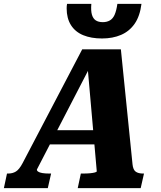

<svg xmlns="http://www.w3.org/2000/svg" viewBox="-72 -968 829 988"><path d="M181 -298H445L436 -225H154ZM378 -632 395 -631 118 -96Q117 -90 124 -85Q131 -80 145.5 -77.5Q160 -75 180 -75H191L174 0H-52L-36 -75H-30Q-7 -75 10 -85.5Q27 -96 44 -128L351 -714H550L610 -122Q613 -94 626.5 -84.5Q640 -75 664 -75H669L652 0H328L344 -75H357Q377 -75 392 -76.5Q407 -78 416 -80.5Q425 -83 426 -86ZM273 -948Q272 -943 271.5 -937Q271 -931 271 -925Q271 -874 293 -839Q315 -804 356 -787Q397 -770 453 -770Q508 -770 551 -788.5Q594 -807 621 -846Q648 -885 656 -948H532Q527 -913 518 -892.5Q509 -872 493.5 -863Q478 -854 457 -854Q435 -854 421 -863Q407 -872 401 -892.5Q395 -913 398 -948Z"/></svg>

Font: Roboto Serif
Style: Bold Italic
Weight: 700
Italic angle: -10°
Designer: Greg Gazdowicz
Foundry: Commercial Type
Version: Version 1.008